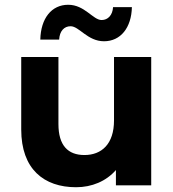

<svg xmlns="http://www.w3.org/2000/svg" viewBox="-20 -777 727 805"><path d="M276 -667C312 -667 347 -604 416 -604C486 -604 531 -661 533 -747H454C452 -714 433 -693 406 -693C370 -693 335 -757 266 -757C196 -757 151 -700 149 -611H228C230 -647 249 -667 276 -667ZM458 -538V-272C458 -173 406 -127 334 -127C265 -127 225 -167 225 -257V-538H69V-234C69 -68 164 8 299 8C365 8 425 -17 466 -64V0H614V-538Z"/></svg>

Font: AWKNG-Font
Style: Bold
Weight: 700
Designer: Awakening Church
Foundry: Awakening Church
Version: Version 1.700;PS 001.700;hotconv 1.0.88;makeotf.lib2.5.64775